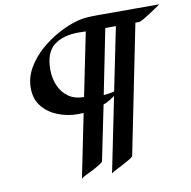

<svg xmlns="http://www.w3.org/2000/svg" viewBox="-89 -862 998 1003"><g transform="rotate(-10 410.5 -360.5)"><path d="M820.8 -774.4Q814 -769.5 797.1 -757.8Q780.3 -746.1 760.3 -733.2Q740.2 -720.2 723.6 -710.9Q707 -701.7 701.2 -701.7H681.6L544.4 -20Q543.5 -14.2 527.6 -4.4Q511.7 5.4 490.5 16.4Q469.2 27.3 450.7 37.1Q432.1 46.9 424.8 52.7L505.4 -343.8Q490.7 -333.5 475.6 -324.5Q460.4 -315.4 443.8 -309.6L384.3 -20Q383.3 -14.2 368.9 -4.9Q354.5 4.4 338.6 12.9Q322.8 21.5 316.4 24.4Q303.7 30.8 290 37.1Q276.4 43.5 265.1 52.7L333.5 -284.2Q325.7 -284.2 317.6 -283.7Q309.6 -283.2 301.8 -283.2Q249 -283.2 199 -302.5Q148.9 -321.8 116.5 -360.8Q84 -399.9 84 -459.5Q84 -515.1 112.5 -564.9Q141.1 -614.7 187 -655Q232.9 -695.3 286.1 -723.6Q339.4 -752 388.2 -764.6Q412.6 -771 437.7 -772.7Q462.9 -774.4 487.8 -774.4ZM418.5 -701.7Q409.2 -701.7 399.9 -702.1Q390.6 -702.6 381.3 -702.6Q296.4 -702.6 248.8 -664.6Q201.2 -626.5 201.2 -536.6Q201.2 -491.2 217.8 -452.1Q234.4 -413.1 267.6 -389.4Q300.8 -365.7 350.1 -365.7ZM578.1 -701.7H522L453.1 -357.9Q467.8 -358.9 481.9 -361.1Q496.1 -363.3 509.8 -366.7Z"/></g></svg>

Font: Lugrasimo
Style: Regular
Weight: 400
Designer: The DocRepair Project, Astigmatic (AOETI)
Foundry: Google
Version: Version 1.001